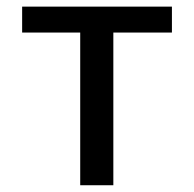

<svg xmlns="http://www.w3.org/2000/svg" viewBox="-20 -548 574 568"><path d="M488.6 -528.4V-451.7H315.3V0H217.3V-451.7H45.5V-528.4Z"/></svg>

Font: Interface
Style: Regular
Weight: 400
Designer: Rasmus Andersson
Foundry: rsms
Version: Version 1.8